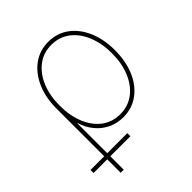

<svg xmlns="http://www.w3.org/2000/svg" viewBox="-221 -668 998 998"><g transform="rotate(-45 277.5 -169.0)"><path d="M86.4 204.1V-267.1Q86.4 -347.7 113.5 -409.9Q140.6 -472.2 189.2 -507.8Q237.8 -543.5 301.3 -543.5Q365.7 -543.5 414.1 -507.8Q462.4 -472.2 489.3 -409.7Q516.1 -347.2 516.1 -267.1Q516.1 -186.5 489.3 -123.8Q462.4 -61 413.8 -25.4Q365.2 10.3 300.8 10.3Q255.4 10.3 217 -8.1Q178.7 -26.4 151.4 -59.6Q124 -92.8 110.8 -136.7H108.9V204.1ZM300.8 -12.2Q358.4 -12.2 401.9 -44.9Q445.3 -77.6 469.5 -135.3Q493.7 -192.9 493.7 -267.1Q493.7 -340.8 469.7 -398.4Q445.8 -456.1 402.6 -488.5Q359.4 -521 301.3 -521Q243.2 -521 200 -488Q156.7 -455.1 132.8 -397.7Q108.9 -340.3 108.9 -267.1Q108.9 -192.9 132.3 -135.3Q155.8 -77.6 199 -44.9Q242.2 -12.2 300.8 -12.2ZM-14.2 105.5V83H256.3V105.5Z"/></g></svg>

Font: Inter 20pt Thin
Style: Regular
Weight: 250
Version: Version 4.001;git-66647c0bb